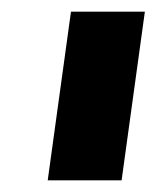

<svg xmlns="http://www.w3.org/2000/svg" viewBox="-20 -717 269 330"><path d="M62 -407 102 -697H229L189 -407Z"/></svg>

Font: Hanken Grotesk Black
Style: Italic
Weight: 900
Italic angle: -8°
Designer: Alfredo Marco Pradil
Foundry: Hanken Design Co.
Version: Version 3.013